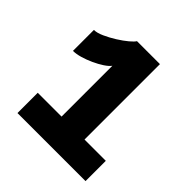

<svg xmlns="http://www.w3.org/2000/svg" viewBox="-158 -690 810 810"><g transform="rotate(45 247.0 -285.5)"><path d="M470 -121V0H64V-121H206V-424Q197 -412 178 -399.5Q159 -387 135 -376Q111 -365 87 -358Q63 -351 44 -351V-476Q62 -476 87.5 -487.5Q113 -499 138.5 -515Q164 -531 182.5 -546.5Q201 -562 206 -571H343V-121Z"/></g></svg>

Font: Raleway Thin
Style: Bold
Weight: 700
Version: Version 4.026